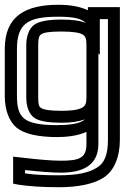

<svg xmlns="http://www.w3.org/2000/svg" viewBox="-22 -539 538 804"><path d="M-2 -334V-137C-2 -79 16 -30 48 -4C80 22 139 35 217 35C252 35 302 31 340 13V64C340 123 310 134 233 134C193 134 137 129 61 120L33 117V145V209V230L53 234C97 241 155 245 225 245C304 245 368 232 410 206C455 178 480 120 480 46V-484V-509H455H371H346V-496C315 -511 273 -519 223 -519C86 -519 -2 -473 -2 -334ZM340 -131C340 -105 335 -96 322 -88C305 -79 279 -75 236 -75C188 -75 162 -79 150 -87C141 -92 138 -102 138 -131V-350C138 -378 141 -388 150 -395C161 -403 186 -407 234 -407C285 -407 312 -402 325 -394C336 -387 340 -377 340 -350V-131ZM337 -443C314 -453 278 -457 234 -457C181 -457 141 -450 121 -435C99 -419 88 -386 88 -350V-131C88 -93 100 -59 124 -44C144 -31 184 -25 236 -25C275 -25 309 -30 333 -39C314 -20 264 -15 217 -15C145 -15 102 -24 80 -42C58 -60 49 -87 49 -137V-334C49 -443 98 -469 223 -469C286 -469 320 -461 337 -443ZM390 -131V-177V-318L392 -311L396 -312V-437V-459H430V46C430 110 415 144 384 163C349 185 299 195 225 195C167 195 121 193 83 187V173C146 180 197 184 233 184C319 184 390 157 390 64V-52V-131Z"/></svg>

Font: Gamestation DisplayOutline
Style: Regular
Weight: 400
Designer: Jonas Hecksher
Foundry: Jonas Hecksher, Playtypeª, e-types AS
Version: Version 1.003